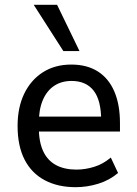

<svg xmlns="http://www.w3.org/2000/svg" viewBox="-20 -768 568 797"><path d="M294 9Q220 9 165.5 -20Q111 -49 82 -105.5Q53 -162 53 -245Q53 -322 80.5 -379Q108 -436 158 -468Q208 -500 276 -500Q341 -500 386 -471.5Q431 -443 454.5 -388.5Q478 -334 478 -257V-222H124V-284H416L400 -267Q400 -352 368.5 -392Q337 -432 277 -432Q235 -432 204.5 -411.5Q174 -391 157.5 -352Q141 -313 141 -255V-241Q141 -180 159 -141Q177 -102 212 -83Q247 -64 297 -64Q334 -64 371 -75.5Q408 -87 440 -114L470 -50Q435 -20 388.5 -5.5Q342 9 294 9ZM243 -556 120 -748H217L310 -556Z"/></svg>

Font: Nunito Sans 10pt SemiCondensed Medium
Style: Regular
Weight: 500
Width: 4
Designer: Vernon Adams
Foundry: Vernon Adams
Version: Version 3.101;gftools[0.9.27]